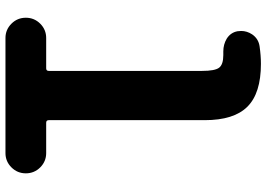

<svg xmlns="http://www.w3.org/2000/svg" viewBox="-160 -636 1002 723"><g transform="rotate(-90 341.5 -274.0)"><path d="M251 -591.8Q251 -601.6 241.2 -601.6H127Q95.7 -601.6 73.2 -624Q50.8 -646.5 50.8 -678.2Q50.8 -710 73.2 -732.4Q95.7 -754.9 127 -754.9H560.5Q591.8 -754.9 614.3 -732.4Q636.7 -710 636.7 -678.2Q636.7 -646.5 614.3 -624Q591.8 -601.6 560.5 -601.6H446.3Q436.5 -601.6 436.5 -591.8V-14.6Q436.5 34.2 448.7 49.8Q460.9 65.4 496.1 65.4Q500 65.4 503.9 65.4Q506.8 65.4 509.8 65.4Q536.1 65.4 557.6 78.1Q581.1 92.8 585.9 119.1Q586.9 126 586.9 132.8Q586.9 154.3 574.2 173.8Q557.6 198.2 528.3 202.1Q494.1 207 462.9 207Q352.5 207 301.8 156.2Q251 105.5 251 -4.9Z"/></g></svg>

Font: Gen Jyuu GothicX Heavy
Style: Bold
Weight: 900
Designer: [Source Han Sans]
Ryoko NISHIZUKA  (kana & ideographs); Paul D. Hunt (Latin, Greek & Cyrillic); Wenlong ZHANG  (bopomofo
Version: Version 1.002.20150607